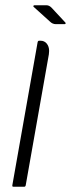

<svg xmlns="http://www.w3.org/2000/svg" viewBox="-20 -711 270 731"><path d="M229 -625Q229 -624 229.5 -624Q230 -624 230 -623Q230 -619 225 -619H193Q180 -619 170 -629L108 -685Q108 -685 107.5 -685.5Q107 -686 107 -687Q107 -691 112 -691H157Q167 -691 176 -682ZM31 0Q27 0 27 -3V-6L123 -549Q124 -556 129 -556H134Q149 -556 158 -545Q167 -534 167 -517Q167 -513 166.5 -510Q166 -507 166 -504L78 -6Q77 0 72 0Z"/></svg>

Font: Zain Light
Style: Italic
Weight: 300
Italic angle: -10°
Designer: Zain,Boutros
Foundry: Mobile Telecommunications Company (Zain), 2024
Version: Version 1.51; ttfautohint (v1.8.4)